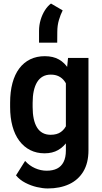

<svg xmlns="http://www.w3.org/2000/svg" viewBox="-20 -855 575 1083"><path d="M363.8 -528.3H479V-7.3Q479 64 450.2 112.1Q421.4 160.2 369.6 184.1Q317.9 208 249.5 208Q221.7 208 188 200.2Q154.3 192.4 122.8 176Q91.3 159.7 70.3 134.3L121.6 52.7Q145 79.1 177.2 93.5Q209.5 107.9 243.2 107.9Q277.8 107.9 301.8 95.9Q325.7 84 338.6 58.6Q351.6 33.2 351.6 -5.9V-407.2ZM37.1 -251V-275.4Q37.1 -337.9 50.3 -386.7Q63.5 -435.5 88.9 -469.2Q114.3 -502.9 150.6 -520.5Q187 -538.1 232.4 -538.1Q279.8 -538.1 312.5 -519.5Q345.2 -501 366.2 -466.6Q387.2 -432.1 399.2 -385.5Q411.1 -338.9 417.5 -282.2V-241.2Q411.6 -187 398.2 -141.1Q384.8 -95.2 362.5 -61.3Q340.3 -27.3 308.1 -8.8Q275.9 9.8 231.4 9.8Q186.5 9.8 150.6 -8.3Q114.7 -26.4 89.1 -60.5Q63.5 -94.7 50.3 -143.1Q37.1 -191.4 37.1 -251ZM164.1 -275.4V-251Q164.1 -214.4 170.2 -185.5Q176.3 -156.7 188.5 -136.5Q200.7 -116.2 220 -105.5Q239.3 -94.7 265.6 -94.7Q301.3 -94.7 323.5 -110.6Q345.7 -126.5 357.2 -154.1Q368.7 -181.6 372.1 -216.8V-306.2Q370.1 -334.5 363 -357.7Q356 -380.9 343.3 -397.9Q330.6 -415 311.5 -424.6Q292.5 -434.1 266.6 -434.1Q240.2 -434.1 220.9 -423.1Q201.7 -412.1 189.2 -391.6Q176.8 -371.1 170.4 -341.8Q164.1 -312.5 164.1 -275.4ZM200.2 -614.3V-680.2Q200.2 -712.9 209.2 -743.2Q218.3 -773.4 233.6 -797.4Q249 -821.3 267.6 -835L333.5 -796.4Q321.3 -772.5 312.3 -741.9Q303.2 -711.4 303.2 -674.8L302.7 -614.3Z"/></svg>

Font: Roboto SemiCondensed SemiBold
Style: Regular
Weight: 600
Width: 4
Designer: Christian Robertson
Foundry: Google
Version: Version 3.009; 2024